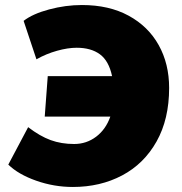

<svg xmlns="http://www.w3.org/2000/svg" viewBox="-20 -742 723 764"><path d="M653 -392Q653 -268 603 -179Q553 -90 466 -44Q379 2 270 2Q195 2 124 -23Q53 -48 13 -87L92 -236Q139 -200 181.5 -184.5Q224 -169 275 -169Q324 -169 362.5 -198Q401 -227 419 -278H158L170 -439H426Q413 -500 377.5 -526Q342 -552 285 -552Q250 -552 207 -540Q164 -528 125 -506L74 -659Q110 -687 175.5 -704.5Q241 -722 306 -722Q414 -722 492 -679.5Q570 -637 611.5 -562.5Q653 -488 653 -392Z"/></svg>

Font: Nunito Sans Heavy Heavy
Style: Italic
Weight: 400
Italic angle: -4.541°
Designer: Vernon Adams
Foundry: Vernon Adams
Version: Version 2.002